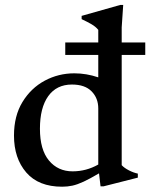

<svg xmlns="http://www.w3.org/2000/svg" viewBox="-20 -730 596 762"><path d="M239 -512V-561.5H370V-611.5Q360 -624 343.2 -633.8Q326.5 -643.5 304 -654V-667L457.5 -710.5H469L463 -621.5V-561.5H556.5V-512H463V-74.5Q473 -63.5 491.5 -54Q510 -44.5 527 -41V-25L391 9.5H379L373 -42Q336.5 -20.5 311.8 -9Q287 2.5 267.2 6.8Q247.5 11 226.5 11Q133 11 84.2 -45.5Q35.5 -102 35.5 -192Q35.5 -270 69.2 -325.2Q103 -380.5 157.5 -409.8Q212 -439 275 -439Q323 -439 370 -423V-512ZM370 -299.5Q370 -340.5 343.5 -367.5Q317 -394.5 265.5 -394.5Q204.5 -394.5 171.5 -348.5Q138.5 -302.5 138.5 -219Q138.5 -136 174.2 -93Q210 -50 268 -50Q322.5 -50 370 -77Z"/></svg>

Font: Newsreader Text Medium
Style: Regular
Weight: 500
Designer: Hugues Gentile
Foundry: Production Type
Version: Version 1.001